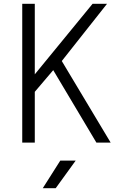

<svg xmlns="http://www.w3.org/2000/svg" viewBox="-20 -750 640 1010"><path d="M543 -730 305 -429 562 0H487L260 -381L163 -267V0H97V-730H163V-359L467 -730ZM205 240 297 95H378L273 240Z"/></svg>

Font: Tiny ExtraLight
Style: Regular
Weight: 200
Monospace: yes
Designer: Philipp Nurullin, Konstantin Bulenkov
Foundry: JetBrains
Version: Version 2.251; ttfautohint (v1.8.4.7-5d5b)